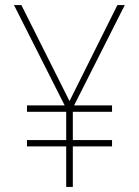

<svg xmlns="http://www.w3.org/2000/svg" viewBox="-20 -734 545 754"><path d="M253 -337 441 -714H470L271 -320H420V-295H266V-184H420V-159H266V0H240V-159H86V-184H240V-295H86V-320H234L35 -714H64Z"/></svg>

Font: Noto Sans Gurmukhi UI SemiCondensed Thin
Style: Regular
Weight: 100
Width: 4
Designer: Jelle Bosma - Monotype Design Team
Foundry: Monotype Imaging Inc.
Version: Version 2.004; ttfautohint (v1.8.4.7-5d5b)